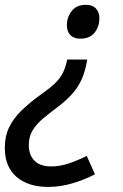

<svg xmlns="http://www.w3.org/2000/svg" viewBox="-41 -565 497 778"><path d="M312.5 -323.7Q305.2 -278.8 291 -246.1Q276.9 -213.4 252.9 -186Q229 -158.7 191.4 -130.4Q159.2 -106.4 133.1 -84.5Q106.9 -62.5 91.3 -37.1Q75.7 -11.7 75.7 22.9Q75.7 63.5 98.9 86.4Q122.1 109.4 166 109.4Q202.6 109.4 238.8 96.9Q274.9 84.5 310.5 66.9L343.8 141.1Q302.2 163.1 252.9 177.7Q203.6 192.4 153.8 192.4Q73.7 192.4 26.1 151.9Q-21.5 111.3 -21.5 34.2Q-21.5 -12.7 -4.2 -48.8Q13.2 -85 45.7 -116.7Q78.1 -148.4 123 -180.7Q159.7 -206.5 180.4 -226.1Q201.2 -245.6 212.6 -267.6Q224.1 -289.6 231.4 -323.7ZM306.6 -545.4Q334 -545.4 347.9 -530.3Q361.8 -515.1 361.8 -490.7Q361.8 -459 343 -433.6Q324.2 -408.2 283.2 -408.2Q259.3 -408.2 244.6 -422.4Q230 -436.5 230 -463.4Q230 -495.1 249.5 -520.3Q269 -545.4 306.6 -545.4Z"/></svg>

Font: Open Sans Medium
Style: Italic
Weight: 500
Italic angle: -12°
Designer: Monotype Design Team
Foundry: Monotype Imaging Inc.
Version: Version 3.000